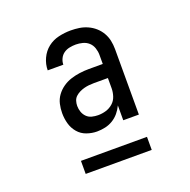

<svg xmlns="http://www.w3.org/2000/svg" viewBox="-98 -793 697 705"><g transform="rotate(-20 250.0 -440.0)"><path d="M214 -315Q194 -315 174 -322Q154 -329 140.5 -345Q127 -361 121.5 -381Q116 -401 116 -422Q116 -440 120 -457.5Q124 -475 134.5 -489.5Q145 -504 160 -514.5Q175 -525 192 -530.5Q209 -536 227 -538.5Q245 -541 263 -541H318V-577Q318 -590 313.5 -603.5Q309 -617 299 -626Q289 -635 275.5 -638.5Q262 -642 249 -642Q237 -642 224.5 -639.5Q212 -637 202 -630Q192 -623 186.5 -611.5Q181 -600 181 -588Q181 -588 181 -588Q181 -588 181 -588H120Q120 -588 120 -588Q120 -588 120 -588Q120 -612 130.5 -634.5Q141 -657 159.5 -671.5Q178 -686 201.5 -691.5Q225 -697 249 -697Q266 -697 282.5 -694.5Q299 -692 314.5 -685Q330 -678 342.5 -667Q355 -656 363.5 -641.5Q372 -627 375.5 -610.5Q379 -594 379 -577V-321H318V-379Q311 -364 300.5 -351.5Q290 -339 276 -330.5Q262 -322 246 -318.5Q230 -315 214 -315ZM238 -370Q254 -370 269 -374.5Q284 -379 296 -389.5Q308 -400 313 -415.5Q318 -431 318 -446V-486H263Q253 -486 243.5 -485Q234 -484 224.5 -481.5Q215 -479 206 -474.5Q197 -470 190 -463.5Q183 -457 180 -447.5Q177 -438 177 -428Q177 -416 181 -404.5Q185 -393 193.5 -384.5Q202 -376 214 -373Q226 -370 238 -370ZM121 -183V-234H379V-183Z"/></g></svg>

Font: Iosevka Term Light
Style: Regular
Weight: 300
Monospace: yes
Designer: Belleve Invis
Foundry: Belleve Invis
Version: Version 9.0.1; ttfautohint (v1.8.3)